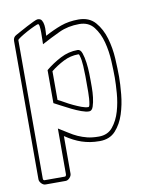

<svg xmlns="http://www.w3.org/2000/svg" viewBox="-78 -579 612 790"><g transform="rotate(-10 227.5 -183.5)"><path d="M157 -448Q192 -467 225 -479Q258 -491 299 -491Q344 -491 369 -462Q394 -433 406 -392Q418 -351 420.5 -306.5Q423 -262 423 -230Q423 -200 419 -157.5Q415 -115 402.5 -76Q390 -37 365.5 -10Q341 17 299 17Q277 17 259 14Q241 11 224.5 5.5Q208 0 191.5 -8.5Q175 -17 157 -29V128Q157 137 149 145.5Q141 154 132 154H48Q39 154 31 145.5Q23 137 23 128V-450Q23 -466 37 -473Q43 -476 57 -484Q71 -492 86.5 -500Q102 -508 115.5 -514.5Q129 -521 134 -521Q146 -521 151 -512.5Q156 -504 157.5 -492Q159 -480 158 -467.5Q157 -455 157 -448ZM132 -501Q129 -501 114.5 -494.5Q100 -488 83.5 -479Q67 -470 54 -461.5Q41 -453 41 -450V128Q41 136 48 136H132Q135 136 136.5 133Q138 130 138 128V-64Q160 -51 177.5 -39.5Q195 -28 213 -20Q231 -12 251 -7Q271 -2 299 -2Q336 -2 357 -28Q378 -54 388.5 -90Q399 -126 402 -165Q405 -204 405 -230Q405 -257 403 -298.5Q401 -340 391 -378.5Q381 -417 359.5 -444.5Q338 -472 299 -472Q252 -472 214.5 -454.5Q177 -437 138 -416Q138 -422 138.5 -436Q139 -450 139 -464.5Q139 -479 137.5 -490Q136 -501 132 -501ZM138 -308Q167 -332 201.5 -350Q236 -368 274 -368Q286 -368 292 -350.5Q298 -333 301 -310Q304 -287 304.5 -265.5Q305 -244 305 -235Q305 -227 305 -206.5Q305 -186 302.5 -165Q300 -144 294.5 -127.5Q289 -111 277 -111Q264 -111 245 -118Q226 -125 206.5 -134.5Q187 -144 168.5 -154Q150 -164 138 -170ZM277 -129Q281 -129 283 -139.5Q285 -150 286 -163.5Q287 -177 287 -190Q287 -203 287 -207V-256Q287 -273 285.5 -299.5Q284 -326 279 -342Q279 -344 277.5 -347Q276 -350 274 -350Q241 -350 211.5 -335Q182 -320 157 -300V-180Q168 -175 183.5 -166Q199 -157 216 -149Q233 -141 249 -135Q265 -129 277 -129Z"/></g></svg>

Font: RonaldsonGothicLicht
Style: Regular
Weight: 400
Designer: Mr. Robertson for MacKellar, Smiths & Jordan Co. Philadelphia
Foundry: CAT-Fonts Peter Wiegel
Version: 1.000